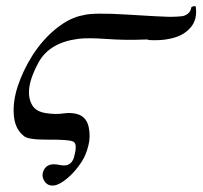

<svg xmlns="http://www.w3.org/2000/svg" viewBox="-20 -467 654 618"><path d="M610 -446Q616 -405 594 -379Q572 -353 534 -344Q514 -339 493.5 -338Q473 -337 462 -338L452 -340Q386 -337 323.5 -341.5Q261 -346 232 -342Q139 -330 104 -266Q55 -176 84 -128Q96 -108 127 -103Q158 -98 185 -102Q212 -106 234 -98Q259 -88 265.5 -58Q272 -28 264.5 1.5Q257 31 244 52Q222 86 196.5 107Q171 128 154 130Q134 132 124 117.5Q114 103 118 88Q128 54 172 64Q208 72 218 40Q229 1 219 -9Q217 -11 214 -12Q199 -18 133.5 -17.5Q68 -17 56 -30Q28 -52 24.5 -96.5Q21 -141 37.5 -190.5Q54 -240 84 -288Q118 -341 162 -376Q206 -411 248 -418Q278 -427 390.5 -420Q503 -413 520 -413Q524 -413 534.5 -413Q545 -413 549.5 -413.5Q554 -414 562 -414.5Q570 -415 574.5 -417Q579 -419 584 -422.5Q589 -426 592 -431.5Q595 -437 596 -444Q597 -445 598.5 -445.5Q600 -446 604 -447Q608 -448 610 -446Z"/></svg>

Font: GFS BodoniClassic
Style: Regular
Weight: 400
Designer: George D. Matthiopoulos
Foundry: George D. Matthiopoulos
Version: Macromedia Fontographer 4.1.5 140901